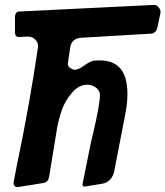

<svg xmlns="http://www.w3.org/2000/svg" viewBox="-20 -767 674 782"><path d="M336 -422Q301 -422 273 -389Q245 -356 232.5 -320.5Q220 -285 213 -248L180 -47Q177 -27 159 -22L52 -5H49Q43 -5 39 -10.5Q35 -16 35 -22L48 -90Q100 -338 135 -576V-579Q135 -595 122.5 -607Q110 -619 90 -618L55 -616Q41 -618 41 -635V-702Q45 -720 56 -720L608 -747Q619 -746 626.5 -737Q634 -728 634 -716L621 -655V-656Q617 -633 596 -630L307 -613Q275 -609 267 -580L256 -507Q256 -496 267.5 -489Q279 -482 287 -483Q303 -485 323 -500Q343 -515 358 -519Q364 -521 387 -521Q499 -521 499 -385Q499 -346 491 -306L445 -68Q441 -49 428 -35.5Q415 -22 398 -19L324 -7Q316 -7 316 -17L350 -185L360 -227Q387 -342 387 -380Q387 -398 371 -410Q355 -422 336 -422Z"/></svg>

Font: Bangerz Fix
Style: Regular
Weight: 400
Designer: vernon adams
Foundry: Vernon Adams
Version: Version 2.10;December 28, 2023;FontCreator 13.0.0.2683 64-bi